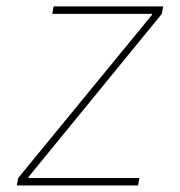

<svg xmlns="http://www.w3.org/2000/svg" viewBox="-20 -565 549 585"><path d="M31.2 0 35.5 -22.7 443.2 -519.9V-522.7H139.2L143.5 -545.5H477.3L473 -522.7L66.8 -25.6V-22.7H404.8L400.6 0Z"/></svg>

Font: Inter UI Thin
Style: Italic
Weight: 100
Italic angle: -9.39999°
Designer: Rasmus Andersson
Foundry: rsms
Version: 3.2;8d6f07862